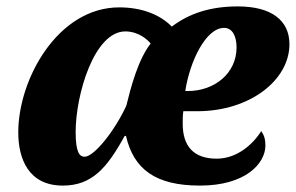

<svg xmlns="http://www.w3.org/2000/svg" viewBox="-20 -569 923 599"><path d="M176 10C267 10 314 -45 369 -145H373C397 -41 465 10 604 10C746 10 808 -59 808 -115C808 -135 804 -147 795 -160C768 -117 718 -74 656 -74C584 -74 550 -113 550 -183C550 -196 550 -210 552 -222H595C761 -222 883 -320 883 -431C883 -506 826 -549 722 -549C636 -549 570 -527 516 -486C480 -523 423 -546 352 -546C161 -546 37 -323 37 -156C37 -75 68 10 176 10ZM566 -285H558C572 -377 622 -482 679 -482C704 -482 718 -458 718 -421C718 -340 649 -285 566 -285ZM244 -80C228 -80 216 -94 216 -157C216 -274 274 -471 371 -471C412 -471 441 -445 450 -433C411 -384 388 -296 374 -239C337 -159 273 -80 244 -80Z"/></svg>

Font: Noto Serif SemiCondensed Black
Style: Italic
Weight: 900
Width: 4
Italic angle: -12°
Designer: Monotype Design Team
Foundry: Monotype Imaging Inc.
Version: Version 2.014